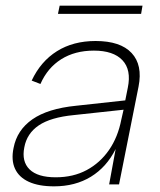

<svg xmlns="http://www.w3.org/2000/svg" viewBox="-20 -652 565 679"><path d="M366 0 389 -125Q357 -61 301.5 -27Q246 7 171 7Q117 7 82 -9Q47 -25 33 -55.5Q19 -86 28 -129Q40 -192 94.5 -230Q149 -268 249 -278L423 -297L432 -342Q445 -405 413 -439Q381 -473 312 -473Q245 -473 196.5 -442.5Q148 -412 123 -355L92 -367Q124 -435 181.5 -471Q239 -507 318 -507Q406 -507 445.5 -464.5Q485 -422 470 -346L401 0ZM417 -264 241 -245Q159 -237 117 -208.5Q75 -180 66 -131Q56 -81 84.5 -53Q113 -25 177 -25Q239 -25 286.5 -50.5Q334 -76 365.5 -121.5Q397 -167 409 -229ZM191 -632H484L479 -603H185Z"/></svg>

Font: Albert Sans ExtraLight
Style: Italic
Weight: 250
Italic angle: -11.25°
Designer: Andreas Rasmussen
Foundry: a.Foundry
Version: Version 1.025